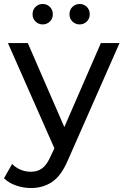

<svg xmlns="http://www.w3.org/2000/svg" viewBox="-36 -747 627 967"><path d="M120 200Q82 200 45.5 187.5Q9 175 -16 151L25 79Q65 118 120 118Q154 118 177.5 100Q201 82 221 36L238 0L4 -530H104L288 -107L472 -530H566L309 53Q274 137 227.5 168.5Q181 200 120 200ZM179 -624Q158 -624 143 -638.5Q128 -653 128 -675Q128 -698 143 -712.5Q158 -727 179 -727Q200 -727 215 -712.5Q230 -698 230 -675Q230 -653 215 -638.5Q200 -624 179 -624ZM365 -624Q344 -624 329 -638.5Q314 -653 314 -675Q314 -698 329 -712.5Q344 -727 365 -727Q386 -727 401 -712.5Q416 -698 416 -675Q416 -653 401 -638.5Q386 -624 365 -624Z"/></svg>

Font: Montserrat Medium
Style: Regular
Weight: 500
Designer: Julieta Ulanovsky
Foundry: Julieta Ulanovsky
Version: Version 9.000; ttfautohint (v1.8.4.7-5d5b)